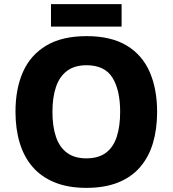

<svg xmlns="http://www.w3.org/2000/svg" viewBox="-20 -900 836 930"><path d="M741 -358Q741 -275 721 -207.5Q701 -140 659 -91Q617 -42 552 -16Q487 10 398 10Q310 10 245 -16.5Q180 -43 138 -91.5Q96 -140 75.5 -208Q55 -276 55 -359Q55 -470 91.5 -552Q128 -634 204.5 -679.5Q281 -725 399 -725Q518 -725 593.5 -679.5Q669 -634 705 -551.5Q741 -469 741 -358ZM234 -358Q234 -288 251 -237.5Q268 -187 304.5 -160Q341 -133 398 -133Q457 -133 493 -160Q529 -187 545.5 -237.5Q562 -288 562 -358Q562 -464 524.5 -524Q487 -584 399 -584Q341 -584 304.5 -556.5Q268 -529 251 -478.5Q234 -428 234 -358ZM569 -880V-771H227V-880Z"/></svg>

Font: Noto Sans Devanagari ExtraBold
Style: Regular
Weight: 800
Version: Version 2.003